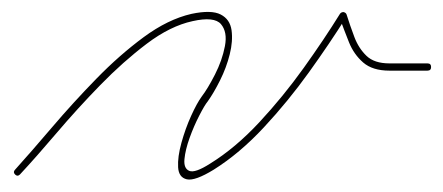

<svg xmlns="http://www.w3.org/2000/svg" viewBox="-20 -282 734 318"><path d="M5 7Q1 3 5 -1Q32 -31 66.5 -71.5Q101 -112 139.5 -151.5Q178 -191 218 -220.5Q258 -250 297 -259Q330 -266 345.5 -258Q361 -250 363.5 -232Q366 -214 360.5 -192Q355 -170 344.5 -149Q334 -128 324 -114Q319 -108 310 -90.5Q301 -73 294 -53.5Q287 -34 285.5 -18.5Q284 -3 293.5 1Q303 5 328 -11Q370 -37 409.5 -79.5Q449 -122 483 -169.5Q517 -217 543 -259Q545 -262 549 -262Q553 -261 554 -258Q560 -239 567 -220.5Q574 -202 587 -189.5Q600 -177 625 -177Q641 -177 656.5 -177Q672 -177 688 -177Q688 -177 688 -177Q688 -177 688 -177Q694 -177 694 -171Q694 -165 688 -165Q672 -165 656.5 -165Q641 -165 625 -165Q597 -165 581.5 -178.5Q566 -192 558 -212Q550 -232 542 -254Q541 -257 548 -256Q555 -256 553 -253Q526 -210 491.5 -162Q457 -114 417 -71Q377 -28 334 -1Q303 18 289.5 15Q276 12 275 -5Q274 -22 280.5 -45.5Q287 -69 296.5 -90Q306 -111 314 -122Q324 -135 336 -158.5Q348 -182 352.5 -205.5Q357 -229 346 -242Q335 -255 299 -247Q262 -239 223 -209.5Q184 -180 146 -141Q108 -102 74 -62Q40 -22 13 7Q9 11 5 7Z"/></svg>

Font: FRB American Cursive Thin
Style: Italic
Weight: 100
Italic angle: -25°
Version: Version 2.0;Modular Font Editor K font №1